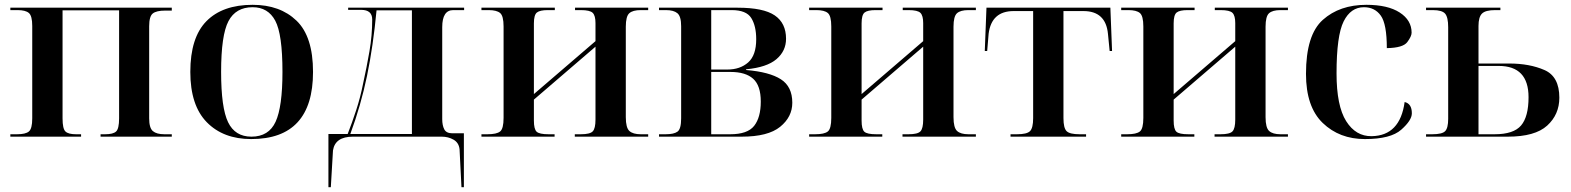

<svg xmlns="http://www.w3.org/2000/svg" viewBox="-20 -568 6530 798"><path d="M23 0H317V-10H296Q264 -10 252 -21.5Q240 -33 240 -76V-525H475V-76Q475 -33 462.5 -21.5Q450 -10 417 -10H398V0H694V-10H663Q631 -10 615.5 -23Q600 -36 600 -76V-459Q600 -500 615 -512Q630 -524 667 -524H694V-536H23V-526H53Q86 -526 100 -514Q114 -502 114 -460V-76Q114 -33 100 -21.5Q86 -10 51 -10H23Z M1024 10Q1281 10 1281 -269Q1281 -416 1212.5 -482Q1144 -548 1030 -548Q905 -548 838 -480Q771 -412 771 -269Q771 -130 839.5 -60Q908 10 1024 10ZM1025 0Q957 0 928 -60Q899 -120 899 -269Q899 -422 929.5 -480Q960 -538 1030 -538Q1094 -538 1124 -482Q1154 -426 1154 -269Q1154 -124 1125.5 -62Q1097 0 1025 0Z M1345 210H1355L1364 57Q1373 0 1447 0H1816Q1843 0 1865 12.5Q1887 25 1890 52L1898 210H1908V-14H1860Q1835 -14 1826.5 -30.5Q1818 -47 1818 -73V-455Q1818 -526 1864 -526H1909V-536H1427V-527H1481Q1527 -527 1527 -487Q1527 -421 1515.5 -354.5Q1504 -288 1489 -220Q1478 -164 1460.5 -110.5Q1443 -57 1425 -11H1345ZM1436 -11Q1480 -130 1505.5 -253Q1531 -376 1545 -525H1692V-11Z M1981 0H2285V-10H2260Q2222 -10 2210.5 -20.5Q2199 -31 2199 -67V-154L2455 -374V-71Q2455 -34 2443.5 -22Q2432 -10 2394 -10H2369V0H2674V-10H2643Q2611 -10 2596 -23.5Q2581 -37 2581 -81V-457Q2581 -500 2595.5 -513Q2610 -526 2643 -526H2674V-536H2370V-526H2394Q2432 -526 2443.5 -514.5Q2455 -503 2455 -472V-397L2199 -177V-471Q2199 -506 2211.5 -516Q2224 -526 2257 -526H2286V-536H1981V-526H2011Q2044 -526 2058.5 -514Q2073 -502 2073 -458V-78Q2073 -33 2058.5 -21.5Q2044 -10 2006 -10H1981Z M2719 0H3063Q3172 0 3222.5 -41Q3273 -82 3273 -141Q3273 -208 3225.5 -238.5Q3178 -269 3081 -277V-280Q3167 -288 3207 -322Q3247 -356 3247 -407Q3247 -472 3200 -504Q3153 -536 3046 -536H2719V-526H2748Q2780 -526 2795.5 -513Q2811 -500 2811 -459V-76Q2811 -32 2796 -21Q2781 -10 2747 -10H2719ZM2936 -279V-526H3021Q3082 -526 3102.5 -493Q3123 -460 3123 -405Q3123 -338 3089.5 -308.5Q3056 -279 3003 -279ZM2936 -10V-269H3016Q3079 -269 3110.5 -240.5Q3142 -212 3142 -146Q3142 -80 3114.5 -45Q3087 -10 3015 -10Z M3343 0H3647V-10H3622Q3584 -10 3572.5 -20.5Q3561 -31 3561 -67V-154L3817 -374V-71Q3817 -34 3805.5 -22Q3794 -10 3756 -10H3731V0H4036V-10H4005Q3973 -10 3958 -23.5Q3943 -37 3943 -81V-457Q3943 -500 3957.5 -513Q3972 -526 4005 -526H4036V-536H3732V-526H3756Q3794 -526 3805.5 -514.5Q3817 -503 3817 -472V-397L3561 -177V-471Q3561 -506 3573.5 -516Q3586 -526 3619 -526H3648V-536H3343V-526H3373Q3406 -526 3420.5 -514Q3435 -502 3435 -458V-78Q3435 -33 3420.5 -21.5Q3406 -10 3368 -10H3343Z M4180 0H4494V-10H4467Q4426 -10 4413 -23Q4400 -36 4400 -77V-522H4483Q4576 -522 4585 -427L4592 -356H4602L4595 -536H4080L4073 -356H4083L4089 -428Q4101 -522 4193 -522H4274V-77Q4274 -36 4261 -23Q4248 -10 4207 -10H4180Z M4640 0H4944V-10H4919Q4881 -10 4869.5 -20.5Q4858 -31 4858 -67V-154L5114 -374V-71Q5114 -34 5102.5 -22Q5091 -10 5053 -10H5028V0H5333V-10H5302Q5270 -10 5255 -23.5Q5240 -37 5240 -81V-457Q5240 -500 5254.5 -513Q5269 -526 5302 -526H5333V-536H5029V-526H5053Q5091 -526 5102.5 -514.5Q5114 -503 5114 -472V-397L4858 -177V-471Q4858 -506 4870.5 -516Q4883 -526 4916 -526H4945V-536H4640V-526H4670Q4703 -526 4717.5 -514Q4732 -502 4732 -458V-78Q4732 -33 4717.5 -21.5Q4703 -10 4665 -10H4640Z M5653 10Q5760 10 5804 -29Q5848 -68 5848 -97Q5848 -137 5818 -144Q5799 -4 5681 -2Q5615 -1 5575 -64.5Q5535 -128 5535 -263Q5535 -420 5564.5 -479Q5594 -538 5649 -538Q5694 -538 5719 -503Q5744 -468 5744 -368Q5811 -369 5829 -393Q5847 -417 5847 -432Q5847 -484 5797.5 -516Q5748 -548 5659 -548Q5548 -548 5478 -485.5Q5408 -423 5408 -261Q5408 -124 5477.5 -57Q5547 10 5653 10Z M5907 0H6247Q6360 0 6410.5 -46Q6461 -92 6461 -162Q6461 -250 6399 -277Q6337 -304 6253 -304H6125V-460Q6125 -497 6139.5 -511.5Q6154 -526 6194 -526H6216V-536H5907V-526H5935Q5974 -526 5986.5 -511Q5999 -496 5999 -455V-74Q5999 -36 5986.5 -23Q5974 -10 5933 -10H5907ZM6125 -10V-294H6209Q6333 -294 6333 -164Q6333 -83 6302 -46.5Q6271 -10 6192 -10Z"/></svg>

Font: Noto Serif Display Semi
Style: Regular
Weight: 600
Designer: Monotype Design Team
Foundry: Monotype Imaging Inc.
Version: Version 1.900